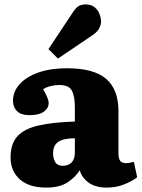

<svg xmlns="http://www.w3.org/2000/svg" viewBox="-20 -838 643 872"><path d="M190 14Q112 14 70 -23.5Q28 -61 28 -123Q28 -186 60 -220Q92 -254 157 -268.5Q222 -283 320 -286V-350Q320 -402 306 -427Q292 -452 249 -452Q230 -452 210 -447Q190 -442 176 -433Q201 -390 201 -370Q201 -347 179.5 -331Q158 -315 114 -315Q76 -315 57.5 -333Q39 -351 39 -380Q39 -422 69 -455.5Q99 -489 154 -508.5Q209 -528 284 -528Q406 -528 462 -480Q518 -432 518 -332V-142Q518 -119 525.5 -108Q533 -97 552 -97Q562 -97 570.5 -99Q579 -101 588 -103L603 -33Q582 -16 545 -1Q508 14 465 14Q413 14 382 -9Q351 -32 342 -65Q326 -37 289.5 -11.5Q253 14 190 14ZM265 -85Q291 -85 305.5 -100.5Q320 -116 320 -145V-210Q269 -210 245 -194Q221 -178 221 -142Q221 -118 231 -101.5Q241 -85 265 -85ZM243 -572 200 -615 313 -785Q327 -806 340 -812Q353 -818 369 -818Q395 -818 410.5 -804.5Q426 -791 432.5 -772.5Q439 -754 439 -741Q439 -725 430 -708.5Q421 -692 400 -678Z"/></svg>

Font: Literata 12pt ExtraBold
Style: Regular
Weight: 800
Designer: Latin by Veronika Burian and Jose Scaglione. Greek by Irene Vlachou. Cyrillic by Vera Evstafieva.
Foundry: TypeTogether
Version: Version 3.002